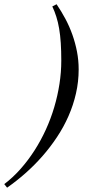

<svg xmlns="http://www.w3.org/2000/svg" viewBox="-142 -700 432 896"><path d="M122.1 -680.2Q144 -647.9 163.1 -612.3Q182.1 -576.7 195.8 -538.1Q209.5 -499.5 217.3 -459Q225.1 -418.5 225.1 -376Q225.1 -318.8 212.6 -264.2Q200.2 -209.5 177.7 -158.4Q155.3 -107.4 124 -60.3Q92.8 -13.2 55.7 29.1Q18.6 71.3 -23.2 108.2Q-64.9 145 -108.9 175.8L-122.1 159.2Q-81.5 128.4 -46.1 88.4Q-10.7 48.3 18.8 2.4Q48.3 -43.5 71.8 -94.7Q95.2 -146 111.1 -199.7Q127 -253.4 135.5 -308.3Q144 -363.3 144 -417Q144 -462.4 141.6 -499.3Q139.2 -536.1 134 -566.4Q128.9 -596.7 120.8 -622.1Q112.8 -647.5 102.1 -669.9Z"/></svg>

Font: Romanesco
Style: Regular
Weight: 400
Designer: Astigmatic (AOETI)
Foundry: Astigmatic (AOETI)
Version: Version 1.000